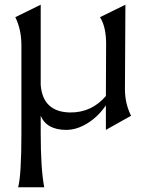

<svg xmlns="http://www.w3.org/2000/svg" viewBox="-20 -540 622 816"><path d="M511 -161Q511 -100 537 -48L430 12V-92Q397 -44 351.5 -16Q306 12 262 12Q178 12 153 -48V25Q153 178 168 256H57Q71 206 71 25V-347Q71 -415 45 -467L153 -520V-179Q162 -64 278 -62Q369 -61 430 -132L431 -354Q431 -426 405 -467L513 -520Z"/></svg>

Font: Coconat
Style: Regular
Weight: 400
Designer: Sara Lavazza
Foundry: Collletttivo
Version: Version 1.000;Glyphs 3.2 (3217)